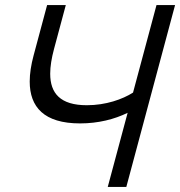

<svg xmlns="http://www.w3.org/2000/svg" viewBox="-20 -740 713 760"><path d="M599.5 -720 506.6 -373.5C465 -347 399.2 -323.5 323.7 -323.5C218.9 -323.5 178.7 -370.5 178.7 -448.2C178.7 -476.9 184.1 -509.8 193.8 -546L240.5 -720H166.5L113 -520.5C103 -483.3 97.6 -448.6 97.6 -417.3C97.6 -316.7 153.9 -251.5 296.9 -251.5C368.9 -251.5 433.3 -268 485.2 -293.5L406.5 0H480L673 -720Z"/></svg>

Font: Manrope
Style: RegularItalic
Weight: 400
Italic angle: -15°
Designer: Mikhail Sharanda
Foundry: Mikhail Sharanda
Version: Version 4.502;hotconv 1.0.109;makeotfexe 2.5.65596